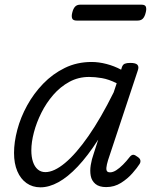

<svg xmlns="http://www.w3.org/2000/svg" viewBox="-20 -784 663 821"><path d="M153 17Q119 17 93.5 -1Q68 -19 54 -52Q40 -85 40 -130Q40 -176 54 -229Q68 -282 96 -333Q124 -384 164.5 -426Q205 -468 257 -493.5Q309 -519 372 -519Q402 -519 435 -510.5Q468 -502 498 -486L501 -496Q505 -508 513.5 -511.5Q522 -515 537 -515Q561 -515 568 -506.5Q575 -498 569 -482L442 -99Q436 -79 435 -67.5Q434 -56 438 -51.5Q442 -47 450 -47Q463 -47 477 -56Q491 -65 506 -80Q521 -95 534 -112Q541 -121 548 -122Q555 -123 564 -116Q578 -108 580 -99.5Q582 -91 577 -83Q567 -67 546.5 -43.5Q526 -20 497.5 -2Q469 16 434 16Q404 16 388 2.5Q372 -11 368 -32Q364 -53 368 -78Q372 -103 381 -128Q386 -143 390.5 -157.5Q395 -172 400 -187Q355 -117 312.5 -72Q270 -27 230 -5Q190 17 153 17ZM114 -141Q114 -113 121 -92Q128 -71 141.5 -59.5Q155 -48 174 -48Q211 -48 258 -87Q305 -126 358 -202Q411 -278 466 -389L479 -428Q445 -445 415.5 -450Q386 -455 361 -455Q315 -455 276.5 -434Q238 -413 208 -378.5Q178 -344 157 -302Q136 -260 125 -218Q114 -176 114 -141ZM308 -696Q292 -696 288.5 -705.5Q285 -715 289 -730Q293 -747 301 -755.5Q309 -764 323 -764H585Q601 -764 604 -754.5Q607 -745 603 -730Q599 -713 591 -704.5Q583 -696 568 -696Z"/></svg>

Font: Playwrite US Trad Light
Style: Regular
Weight: 300
Designer: Veronika Burian, José Scaglione
Foundry: TypeTogether
Version: Version 1.003